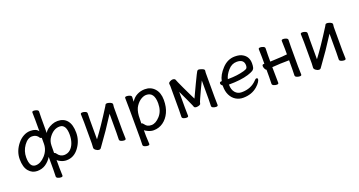

<svg xmlns="http://www.w3.org/2000/svg" viewBox="-47 -1453 4436 2373"><g transform="rotate(-20 2171.0 -267.0)"><path d="M583 -68Q631 -68 664.5 -97Q698 -126 715.5 -175Q733 -224 733 -281Q733 -419 648 -419Q568 -419 508 -336Q476 -293 475 -232Q474 -213 474 -136L471 -135Q487 -135 501.5 -113.5Q516 -92 538 -80Q560 -68 583 -68ZM210 -69Q275 -69 335 -135Q395 -201 395 -287V-363Q395 -364 388.5 -364Q382 -364 374 -371Q346 -421 287 -421Q228 -421 179.5 -352.5Q131 -284 131 -201Q131 -69 210 -69ZM453 178Q434 178 413.5 169.5Q393 161 393 145L395 58V-112Q363 -60 315.5 -28Q268 4 204 4Q138 4 93 -49Q48 -102 48 -207Q48 -312 121 -402Q155 -444 199 -468Q243 -492 291 -492Q367 -492 395 -449V-594L393 -697Q393 -712 416 -712Q434 -712 454.5 -703.5Q475 -695 475 -679L473 -593V-398Q497 -446 575 -478Q611 -492 648 -492Q729 -492 773 -437.5Q817 -383 817 -277Q817 -171 752.5 -84Q688 3 590 3Q554 3 519 -12.5Q484 -28 473 -44V59L476 162Q476 178 453 178Z M1010 19Q992 19 970.5 3.5Q949 -12 949 -29V-31Q952 -58 952 -86V-364L949 -471Q949 -487 973 -487Q991 -487 1011.5 -478.5Q1032 -470 1032 -453L1030 -364V-112Q1123 -234 1265 -459Q1270 -467 1275.5 -478Q1281 -489 1297 -489Q1309 -489 1325 -484Q1366 -471 1366 -452L1362 -415V-106L1365 0Q1365 16 1342 16Q1323 16 1302.5 7.5Q1282 -1 1282 -18L1284 -106V-356Q1161 -163 1056 -21Q1046 -9 1037.5 5Q1029 19 1010 19Z M1725 -47Q1781 -47 1837 -109Q1893 -171 1893 -272Q1893 -420 1788 -420Q1756 -420 1719.5 -398.5Q1683 -377 1652 -332Q1621 -287 1615 -209Q1612 -167 1612 -111L1611 -110Q1611 -109 1613 -109Q1627 -109 1644 -84Q1669 -47 1725 -47ZM1594 178Q1575 178 1554 169.5Q1533 161 1533 144L1535 55Q1535 -421 1532 -472Q1532 -488 1556 -488Q1575 -488 1596.5 -479.5Q1618 -471 1618 -454L1615 -393Q1644 -442 1692 -467Q1740 -492 1796 -492Q1874 -492 1923.5 -437Q1973 -382 1973 -287Q1973 -193 1941 -124.5Q1909 -56 1853.5 -16.5Q1798 23 1728 23Q1692 23 1655.5 5.5Q1619 -12 1613 -20V56L1618 162Q1618 178 1594 178Z M2162 16Q2142 16 2123.5 8Q2105 0 2105 -16L2107 -106V-422L2104 -450L2105 -457Q2108 -469 2127 -478.5Q2146 -488 2160 -488Q2175 -488 2184 -483Q2193 -478 2195.5 -469.5Q2198 -461 2210.5 -433Q2223 -405 2247.5 -352Q2272 -299 2296 -250Q2320 -201 2334 -173Q2375 -263 2412.5 -340Q2450 -417 2462.5 -443Q2475 -469 2483 -481Q2491 -493 2505 -493Q2517 -493 2547 -482Q2577 -471 2577 -456L2574 -425V-106L2576 -1Q2576 15 2552 15Q2533 15 2513.5 7Q2494 -1 2494 -18L2496 -106V-352Q2473 -308 2449.5 -256.5Q2426 -205 2402.5 -154Q2379 -103 2379 -92Q2379 -81 2361.5 -73.5Q2344 -66 2322 -66Q2297 -66 2291 -83L2284 -102Q2281 -113 2245 -188.5Q2209 -264 2185 -316V-106L2187 -1Q2187 16 2162 16Z M2816 -258Q2927 -258 3021 -284Q3055 -294 3064.5 -305.5Q3074 -317 3074 -341Q3074 -422 2979 -422Q2913 -422 2864.5 -366Q2816 -310 2804 -258ZM2905 24Q2852 24 2809 -2.5Q2766 -29 2741.5 -78.5Q2717 -128 2717 -195V-206Q2695 -223 2695 -240Q2695 -260 2720 -260L2725 -261Q2739 -337 2811.5 -414.5Q2884 -492 2980 -492Q3044 -492 3081 -469Q3152 -428 3152 -340Q3152 -305 3146 -283.5Q3140 -262 3119 -249Q3098 -236 3052 -221Q2951 -190 2794 -190V-186Q2794 -123 2826 -85Q2858 -47 2912 -47Q3035 -47 3112 -129Q3126 -146 3139 -146Q3155 -146 3155 -130Q3155 -117 3140 -93Q3125 -69 3094 -42Q3019 24 2905 24Z M3653 14Q3634 14 3613.5 5.5Q3593 -3 3593 -20L3595 -108V-218Q3482 -218 3371 -209Q3371 -109 3374 -2Q3374 14 3351 14Q3332 14 3311.5 5.5Q3291 -3 3291 -20L3293 -108V-203Q3283 -206 3273.5 -225Q3264 -244 3264 -261Q3264 -282 3283 -282H3293V-367L3290 -474Q3290 -490 3314 -490Q3332 -490 3352.5 -481.5Q3373 -473 3373 -456L3371 -367V-282L3531 -290Q3545 -291 3560 -293Q3575 -295 3585 -295Q3595 -295 3595 -296V-367L3592 -474Q3592 -490 3616 -490Q3634 -490 3654.5 -481.5Q3675 -473 3675 -456L3673 -367V-108L3676 -2Q3676 14 3653 14Z M3903 19Q3885 19 3863.5 3.5Q3842 -12 3842 -29V-31Q3845 -58 3845 -86V-364L3842 -471Q3842 -487 3866 -487Q3884 -487 3904.5 -478.5Q3925 -470 3925 -453L3923 -364V-112Q4016 -234 4158 -459Q4163 -467 4168.5 -478Q4174 -489 4190 -489Q4202 -489 4218 -484Q4259 -471 4259 -452L4255 -415V-106L4258 0Q4258 16 4235 16Q4216 16 4195.5 7.5Q4175 -1 4175 -18L4177 -106V-356Q4054 -163 3949 -21Q3939 -9 3930.5 5Q3922 19 3903 19Z"/></g></svg>

Font: LXGW WenKai Lite
Style: Bold
Weight: 700
Designer: LXGW / Fontworks Inc.
Foundry: LXGW / Fontworks Inc.
Version: Version 1.330;April 28, 2024